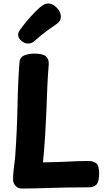

<svg xmlns="http://www.w3.org/2000/svg" viewBox="-20 -1085 625 1110"><path d="M92.8 -727Q94.8 -753.4 119.3 -764.2Q143.8 -775 177.1 -775Q227.4 -775 245.6 -759.1Q263.8 -743.1 261.8 -712.6Q255.8 -640.4 253.2 -574.6Q250.6 -508.7 248.1 -442.2Q245.6 -375.8 241.1 -303.6Q236.6 -231.3 228.6 -146.3Q276.6 -147.3 311.8 -148.3Q347 -149.3 375.6 -150.8Q404.2 -152.3 431.6 -153.3Q459 -154.3 491.6 -154.3Q520.4 -154.3 536.8 -140.3Q553.2 -126.3 553.2 -83.6Q553.2 -34.3 537.6 -18.2Q522 -2 493.1 -2Q423.7 -2 369 -1Q314.3 0 268.8 1.5Q223.3 3 184.1 4Q144.9 5 105.9 5Q83.9 5 69.7 -10.5Q55.6 -26 55.6 -48Q55.6 -71 58.1 -96.5Q60.6 -122 64.1 -146.5Q67.6 -171 68.6 -192Q78.6 -333 81.1 -470.3Q83.6 -607.7 92.8 -727ZM142.4 -833.1Q123 -833.1 103.9 -848.6Q84.9 -864 84.9 -884.2Q84.9 -892.7 88.2 -899.7Q91.4 -906.8 96.1 -913.2Q111.8 -935.3 134.1 -961.9Q156.3 -988.4 178.9 -1011.7Q201.4 -1035 216.2 -1046.6Q226.8 -1055.1 237.6 -1059.9Q248.4 -1064.8 259.3 -1064.8Q276 -1064.8 293 -1053.1Q310 -1041.4 320.9 -1024.1Q331.9 -1006.7 331.9 -988.4Q331.9 -965.4 313.2 -950.7Q298.4 -939.8 259 -912.3Q219.6 -884.8 180.4 -848.8Q163.2 -833.1 142.4 -833.1Z"/></svg>

Font: Playpen Sans Deva
Style: Regular
Weight: 400
Designer: Pooja Saxena, Gunjan Panchal, Laura Meseguer, Veronika Burian, José Scaglione
Foundry: TypeTogether
Version: Version 2.000